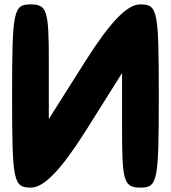

<svg xmlns="http://www.w3.org/2000/svg" viewBox="-20 -903 778 873"><path d="M35 -467C35 -75 41 -50 121 -50C180 -50 258 -131 371 -310L535 -571V-310C535 -77 544 -50 619 -50C697 -50 702 -79 702 -467C702 -859 697 -883 617 -883C558 -883 480 -802 367 -623L202 -362V-623C202 -856 194 -883 119 -883C41 -883 35 -855 35 -467Z"/></svg>

Font: Hussar Skorodowane
Style: Bold
Weight: 700
Foundry: Cannot Into Space Fonts
Version: Version 0.892